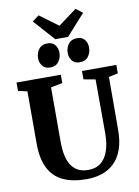

<svg xmlns="http://www.w3.org/2000/svg" viewBox="-121 -1257 975 1343"><g transform="rotate(-10 367.0 -585.5)"><path d="M384.5 8Q284 8 216.5 -23.8Q149 -55.5 115 -123.5Q81 -191.5 81 -298.5V-669L16.5 -683.5V-743H331V-683.5L248.5 -668V-282Q248.5 -224 258.2 -181.2Q268 -138.5 287.8 -110Q307.5 -81.5 337.2 -67.5Q367 -53.5 406 -53.5Q461 -53.5 496.2 -82.2Q531.5 -111 548.8 -163.2Q566 -215.5 566 -286.5L565 -668.5L481.5 -683.5V-743H725.5V-683.5L660 -669L659 -294.5Q659 -213 638.5 -155.5Q618 -98 580.5 -61.8Q543 -25.5 493 -8.8Q443 8 384.5 8ZM267 -805.5Q231 -805.5 212.8 -829Q194.5 -852.5 194.5 -883Q194.5 -921 215 -948Q235.5 -975 275.5 -975H276.5Q312.5 -975 330.5 -951.8Q348.5 -928.5 348.5 -897.5Q348.5 -860.5 328.2 -833Q308 -805.5 268 -805.5ZM477 -805.5Q441.5 -805.5 423.2 -829Q405 -852.5 405 -883Q405 -921 425.5 -948Q446 -975 486 -975H487Q523 -975 541 -951.8Q559 -928.5 559 -897.5Q559 -860.5 538.8 -833Q518.5 -805.5 478 -805.5ZM336 -994.5 203 -1143.5 250 -1179 381.5 -1082 512.5 -1179 560 -1142.5 427 -994.5Z"/></g></svg>

Font: Merriweather 36pt ExtraBold
Style: Regular
Weight: 800
Designer: Eben Sorkin
Foundry: Eben Sorkin
Version: Version 2.100